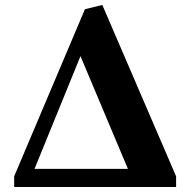

<svg xmlns="http://www.w3.org/2000/svg" viewBox="-20 -753 767 773"><path d="M37 0V-43L322 -716L392 -733L689 -43V0ZM119 -73H495L304 -527Z"/></svg>

Font: Libre Bodoni
Style: Regular
Weight: 400
Designer: Pablo Impallari, Rodrigo Fuenzalida
Foundry: Impallari Type
Version: Version 2.005;gftools[0.9.23]